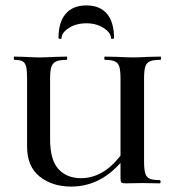

<svg xmlns="http://www.w3.org/2000/svg" viewBox="-20 -677 645 709"><path d="M368 -456Q365 -456 365 -462Q365 -468 368 -468L413 -467Q451 -465 472 -465Q493 -465 527 -467L572 -468Q575 -468 575 -462Q575 -456 572 -456Q546 -456 533.5 -450.5Q521 -445 516.5 -431Q512 -417 512 -387V-81Q512 -51 516.5 -36.5Q521 -22 533 -17Q545 -12 570 -12Q573 -12 573 -6Q573 0 570 0L505 -1L444 0Q432 0 428.5 -3Q425 -6 425 -19V-385Q425 -415 421 -429.5Q417 -444 405 -450Q393 -456 368 -456ZM243 12Q173 12 126.5 -25Q80 -62 80 -136V-387Q80 -417 76.5 -431Q73 -445 63.5 -450.5Q54 -456 33 -456Q31 -456 31 -462Q31 -468 33 -468L72 -467Q106 -465 124 -465Q147 -465 185 -467L226 -468Q228 -468 228 -462Q228 -456 226 -456Q200 -456 187 -450Q174 -444 169.5 -429.5Q165 -415 165 -385V-163Q165 -86 196 -52.5Q227 -19 279 -19Q325 -19 366.5 -46Q408 -73 448 -135L462 -122Q413 -52 359.5 -20Q306 12 243 12ZM196 -537Q196 -595 222.5 -626Q249 -657 299 -657Q349 -657 375 -626Q401 -595 401 -537Q401 -534 395.5 -533.5Q390 -533 390 -535Q390 -556 363 -573.5Q336 -591 299 -591Q261 -591 234 -573.5Q207 -556 207 -535Q207 -533 201.5 -533.5Q196 -534 196 -537Z"/></svg>

Font: Cormorant Unicase SemiBold
Style: Regular
Weight: 600
Designer: Christian Thalmann (Catharsis Fonts)
Foundry: Catharsis Fonts
Version: Version 4.000